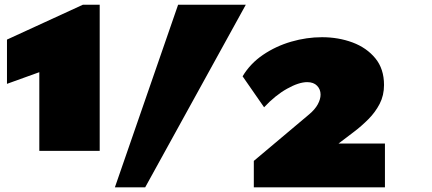

<svg xmlns="http://www.w3.org/2000/svg" viewBox="-20 -800 1844 820"><path d="M147.9 -491.7 9.8 -441.9V-630.9L334 -779.8H405.8V-155.8H147.9ZM600.1 0H470.7L740.7 -779.8H1029.8ZM1064 -112.8 1300.8 -312Q1325.2 -332.5 1337.2 -354.5Q1349.1 -376.5 1349.1 -396Q1349.1 -418.5 1334.2 -433.8Q1319.3 -449.2 1292 -449.2Q1256.3 -449.2 1206.1 -421.1Q1155.8 -393.1 1107.9 -341.8L1016.1 -474.1Q1048.8 -528.8 1103.5 -565.9Q1158.2 -603 1223.9 -622.1Q1289.6 -641.1 1355 -641.1Q1425.3 -641.1 1485.6 -618.7Q1545.9 -596.2 1583 -551Q1620.1 -505.9 1620.1 -437Q1620.1 -392.6 1601.6 -356.7Q1583 -320.8 1553.7 -291.3Q1524.4 -261.7 1490.5 -236.1Q1456.5 -210.4 1425.8 -187H1624V0H1064Z"/></svg>

Font: Rammetto One
Style: Regular
Weight: 400
Designer: Vernon Adams
Foundry: Vernon Adams
Version: Version 1.100; ttfautohint (v1.8.4.7-5d5b)